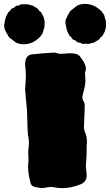

<svg xmlns="http://www.w3.org/2000/svg" viewBox="-79 -929 560 978"><path d="M195.3 24.9C190.9 23.9 186 23.4 180.7 23.4C173.3 23.4 165 24.4 155.3 26.4C148.9 27.8 143.1 28.8 136.7 28.8C136.7 28.8 128.9 28.3 128.9 28.3C128.9 28.3 116.7 26.9 116.7 26.9C107.9 25.9 99.6 23.9 92.3 21C85 18.6 79.6 13.2 77.1 4.9C77.1 4.9 75.7 -1 75.7 -1C68.8 -25.9 64.9 -50.3 64 -75.2C64 -86.9 64.9 -98.6 66.4 -109.9C66.4 -109.9 64.9 -147.5 64.9 -147.5C64.9 -157.7 65.4 -168.5 66.9 -178.7C67.9 -186.5 68.4 -194.3 68.4 -202.1C68.4 -212.9 67.4 -223.1 64.9 -233.4C62 -245.6 60.1 -289.6 58.6 -365.7C58.6 -365.7 48.8 -472.2 48.8 -472.2C49.3 -481.9 49.8 -491.7 50.8 -501C52.2 -516.1 52.7 -530.8 52.7 -545.9C52.7 -555.7 52.2 -565.4 51.3 -574.7C49.8 -584 49.3 -593.8 48.8 -603.5C49.8 -633.3 61.5 -649.9 84.5 -652.3C128.4 -656.7 161.1 -659.2 183.1 -660.2C188 -660.6 192.9 -661.1 197.8 -661.1C201.2 -661.1 203.6 -660.6 206.1 -659.7C213.9 -656.2 221.7 -654.8 229 -654.8C236.8 -654.8 244.6 -655.3 252 -655.8C262.2 -657.2 271.5 -657.7 278.8 -657.7C287.1 -657.7 296.4 -656.7 306.2 -654.8C317.4 -652.3 326.2 -646 332.5 -635.7C349.6 -613.8 358.4 -595.2 358.4 -580.1C358.4 -572.8 356.9 -565.4 354 -557.6C354 -557.6 353.5 -552.7 353.5 -552.7C353.5 -551.3 354 -549.3 354.5 -547.4C355 -545.4 355 -543.5 355 -541.5C355 -537.1 355 -532.7 355.5 -529.3C356 -525.4 356 -522 356 -518.6C356 -502.4 353 -485.4 347.7 -467.3C344.2 -456.1 341.8 -444.3 340.3 -432.6C340.3 -426.8 342.3 -420.9 346.2 -414.6C349.6 -408.2 352.1 -402.3 352.5 -396.5C352.5 -375.5 352.1 -354 350.6 -333C349.1 -305.2 348.6 -288.6 348.6 -282.7C348.6 -273.4 350.1 -264.6 353.5 -256.3C360.4 -242.2 363.8 -225.6 363.8 -206.1C363.8 -198.2 363.3 -190.4 362.3 -182.6C362.3 -182.6 362.3 -157.7 362.3 -157.7C362.3 -144.5 361.8 -131.8 360.8 -120.1C360.8 -120.1 360.8 -117.2 360.8 -117.2C359.4 -99.1 358.4 -87.9 358.4 -84C358.9 -76.7 359.4 -69.3 360.4 -61.5C361.8 -51.8 362.3 -42 362.3 -32.2C361.8 -13.2 352.1 0.5 333 9.3C300.3 22.5 269 29.3 238.3 29.3C224.1 29.3 210 27.8 195.3 24.9ZM32.7 -907.7C35.6 -907.7 38.6 -907.2 42 -906.7C43.5 -906.7 45.4 -906.7 46.9 -907.2C48.3 -907.2 51.8 -907.2 57.1 -907.2C59.6 -907.2 62 -907.2 64.5 -906.7C70.8 -904.3 77.1 -902.3 83.5 -901.4C86.9 -900.9 89.8 -899.4 92.3 -897.5C93.3 -896.5 94.2 -895.5 95.7 -895C97.2 -894.5 98.1 -893.6 99.1 -893.1C99.1 -893.1 105.5 -890.1 105.5 -890.1C111.3 -887.2 115.7 -882.8 118.7 -877.4C119.6 -875 121.6 -872.6 124 -871.1C128.9 -869.1 131.8 -865.7 133.3 -860.8C133.8 -858.4 135.3 -856.4 137.2 -854C140.1 -850.1 142.6 -844.2 145 -835.9C147 -827.6 147.9 -821.8 148.4 -819.3C148.4 -807.1 147.9 -796.9 147 -787.6C147 -787.6 147 -786.6 147 -786.6C143.6 -782.2 142.1 -777.3 141.6 -772C141.1 -766.6 138.7 -760.3 134.3 -753.4C124.5 -738.3 109.4 -725.6 89.4 -714.4C73.7 -707 57.6 -703.6 40.5 -703.6C26.9 -703.6 14.2 -706.5 2.9 -711.9C1 -712.9 -1 -714.4 -2.9 -715.8C-2.9 -715.8 -14.6 -725.1 -14.6 -725.1C-26.9 -733.4 -34.7 -740.2 -37.1 -746.1C-37.6 -747.6 -38.6 -749.5 -39.6 -751C-40.5 -752.4 -41.5 -753.9 -42 -755.4C-43 -756.8 -43.9 -757.8 -44.9 -759.3C-44.9 -759.3 -46.4 -761.2 -46.4 -761.2C-47.9 -765.6 -49.3 -769.5 -51.8 -773.4C-55.7 -780.8 -57.6 -787.1 -57.6 -792.5C-57.6 -792.5 -57.1 -797.4 -57.1 -797.4C-57.1 -797.4 -58.6 -797.4 -58.6 -797.4C-58.6 -797.4 -56.6 -807.6 -56.6 -807.6C-55.2 -814.9 -53.7 -821.8 -52.7 -829.1C-50.8 -837.9 -47.9 -846.2 -43.5 -853.5C-42 -856.4 -40.5 -859.4 -39.1 -862.3C-37.6 -865.2 -36.6 -867.2 -35.2 -867.7C-29.3 -871.1 -25.4 -876 -22.9 -881.3C-22 -883.3 -20.5 -884.8 -18.1 -885.7C-16.1 -886.7 -13.2 -887.7 -9.8 -888.7C-8.3 -889.2 -6.8 -890.1 -5.9 -891.6C0 -897.9 5.9 -900.9 11.7 -900.9C11.7 -900.9 14.6 -900.9 14.6 -900.9C17.1 -900.9 19 -901.4 20 -902.8C23.4 -905.3 26.9 -907.2 30.3 -907.7C30.3 -907.7 32.7 -907.7 32.7 -907.7ZM342.8 -705.1C339.4 -705.6 335.9 -707.5 332.5 -710C331.1 -711.4 329.6 -711.9 327.1 -711.9C327.1 -711.9 324.2 -711.9 324.2 -711.9C318.4 -711.9 312.5 -714.8 306.6 -721.2C305.7 -722.7 304.2 -723.6 302.2 -724.1C298.8 -725.1 295.9 -726.1 293.9 -727.1C292 -728 290.5 -729.5 289.6 -731.4C287.1 -736.8 282.7 -741.7 277.3 -745.1C275.9 -745.6 274.9 -747.6 273.4 -750.5C272 -753.4 270 -756.3 268.6 -759.3C264.2 -766.6 261.2 -774.9 259.8 -783.7C258.8 -791 257.3 -797.9 255.4 -805.2C255.4 -805.2 253.4 -815.4 253.4 -815.4C253.4 -815.4 254.9 -815.4 254.9 -815.4C254.9 -815.4 254.4 -820.3 254.4 -820.3C254.4 -825.7 256.3 -832 260.7 -839.4C263.2 -843.3 264.6 -847.2 266.1 -851.6C266.1 -851.6 267.6 -853.5 267.6 -853.5C268.1 -855 269 -856.4 270 -857.9C271 -859.4 272 -860.8 272.9 -862.3C273.4 -863.8 274.4 -865.2 274.9 -866.7C277.8 -872.6 285.6 -879.4 297.9 -887.7C297.9 -887.7 309.6 -897 309.6 -897C311 -898.4 313 -899.9 315.4 -900.9C326.7 -906.2 339.4 -909.2 353 -909.2C370.1 -909.2 386.2 -905.8 401.9 -898.4C422.4 -887.2 437.5 -874.5 447.3 -859.4C451.7 -852.5 454.1 -846.7 454.6 -841.3C454.6 -835.9 456.5 -830.6 460 -826.2C460 -826.2 460 -825.2 460 -825.2C460.4 -815.9 460.9 -805.7 460.9 -793.5C460.9 -791 460 -785.6 457.5 -777.3C455.1 -769 452.6 -762.7 449.7 -758.8C448.2 -756.3 446.8 -754.4 445.8 -752C444.3 -747.1 441.4 -743.7 437 -741.7C434.6 -740.2 432.6 -737.8 431.2 -735.4C428.2 -730 423.8 -725.6 418 -722.7C418 -722.7 411.6 -719.7 411.6 -719.7C410.6 -719.2 409.7 -718.3 408.7 -717.8C407.2 -717.3 406.2 -716.3 404.8 -715.3C402.3 -713.4 399.4 -711.9 396.5 -711.4C389.6 -710.4 383.3 -708.5 377 -706.1C374.5 -705.6 372.1 -705.6 369.6 -705.6C364.3 -705.6 360.8 -705.6 359.4 -706.1C357.9 -706.1 356 -706.1 354.5 -706.1C351.1 -705.6 348.1 -705.1 345.2 -705.1C345.2 -705.1 342.8 -705.1 342.8 -705.1Z"/></svg>

Font: Kaph
Style: Regular
Weight: 400
Designer: GGBotNet
Foundry: f0n7.com